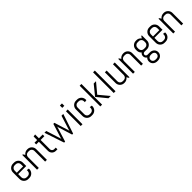

<svg xmlns="http://www.w3.org/2000/svg" viewBox="462 -2548 4597 4597"><g transform="rotate(-45 2760.5 -250.0)"><path d="M394 -137V-157L334 -167V-134C334 -86 295 -47 247 -47H207C159 -47 120 -86 120 -134V-245H394V-363C394 -444 328 -510 247 -510H207C126 -510 60 -444 60 -363V-137C60 -56 126 10 207 10H247C328 10 394 -56 394 -137ZM334 -292H120V-366C120 -414 159 -453 207 -453H247C295 -453 334 -414 334 -366Z M848 0V-363C848 -444 782 -510 701 -510H686C637 -510 594 -486 567 -449L534 -500H514V0H574V-366C574 -414 613 -453 661 -453H701C749 -453 788 -414 788 -366V0Z M1205 0V-57H1150C1110 -57 1078 -89 1078 -129C1078 -169 1078 -443 1078 -443H1205V-500H1078V-630L1018 -620V-500H928V-443H1018C1018 -443 1018 -205 1018 -132C1018 -59 1077 0 1150 0Z M1903 -500H1842L1723 -122L1721 -96L1719 -122L1602 -500H1566L1449 -122L1447 -96L1445 -122L1326 -500H1265L1432 0H1465L1582 -377L1584 -403L1586 -377L1703 0H1736Z M2058 -620V-700H1988V-620ZM2053 0V-500H1993V0Z M2527 -137V-157L2467 -167V-134C2467 -86 2428 -47 2380 -47H2340C2292 -47 2253 -86 2253 -134V-366C2253 -414 2292 -453 2340 -453H2380C2428 -453 2467 -414 2467 -366V-333L2527 -343V-363C2527 -444 2461 -510 2380 -510H2340C2259 -510 2193 -444 2193 -363V-137C2193 -56 2259 10 2340 10H2380C2461 10 2527 -56 2527 -137Z M3011 0 2802 -250 3011 -500H2933L2729 -250L2933 0ZM2717 0V-700H2657V0Z M3171 0V-700H3111V0Z M3645 0V-500H3585V-134C3585 -86 3546 -47 3498 -47H3458C3410 -47 3371 -86 3371 -134V-500H3311V-137C3311 -56 3377 10 3458 10H3473C3522 10 3565 -14 3592 -51L3625 0Z M4099 0V-363C4099 -444 4033 -510 3952 -510H3937C3888 -510 3845 -486 3818 -449L3785 -500H3765V0H3825V-366C3825 -414 3864 -453 3912 -453H3952C4000 -453 4039 -414 4039 -366V0Z M4558 63V61C4558 -20 4492 -76 4411 -76H4329C4301 -76 4278 -99 4278 -127C4278 -155 4301 -178 4329 -178H4416C4497 -178 4563 -244 4563 -325V-500H4543L4510 -449C4483 -486 4440 -510 4391 -510H4366C4285 -510 4219 -444 4219 -363V-325C4219 -280 4239 -240 4270 -213C4244 -194 4228 -162 4228 -127C4228 -88 4248 -54 4279 -35C4254 -11 4239 22 4239 61V63C4239 144 4305 200 4386 200H4411C4492 200 4558 144 4558 63ZM4503 -322C4503 -274 4464 -235 4416 -235H4366C4318 -235 4279 -274 4279 -322V-366C4279 -414 4318 -453 4366 -453H4416C4464 -453 4503 -414 4503 -366ZM4501 66C4501 114 4462 143 4414 143H4383C4335 143 4296 114 4296 66V58C4296 10 4335 -19 4383 -19H4414C4462 -19 4501 10 4501 58Z M5007 -137V-157L4947 -167V-134C4947 -86 4908 -47 4860 -47H4820C4772 -47 4733 -86 4733 -134V-245H5007V-363C5007 -444 4941 -510 4860 -510H4820C4739 -510 4673 -444 4673 -363V-137C4673 -56 4739 10 4820 10H4860C4941 10 5007 -56 5007 -137ZM4947 -292H4733V-366C4733 -414 4772 -453 4820 -453H4860C4908 -453 4947 -414 4947 -366Z M5461 0V-363C5461 -444 5395 -510 5314 -510H5299C5250 -510 5207 -486 5180 -449L5147 -500H5127V0H5187V-366C5187 -414 5226 -453 5274 -453H5314C5362 -453 5401 -414 5401 -366V0Z"/></g></svg>

Font: Abel
Style: Regular
Weight: 400
Designer: Matthew Desmond
Foundry: Matthew Desmond
Version: Version 1.002